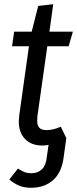

<svg xmlns="http://www.w3.org/2000/svg" viewBox="-20 -677 366 909"><path d="M157 -126Q156 -119 156 -106Q156 -83 166.5 -72Q177 -61 200 -61Q231 -61 268 -77L294 -23L281 70Q271 142 230 177Q189 212 127 212Q93 212 68.5 201Q44 190 24 173L65 121Q82 132 95.5 137.5Q109 143 129 143Q159 143 178 125Q197 107 201 70L210 9Q195 12 181 12Q129 12 99 -18.5Q69 -49 69 -102Q69 -110 71 -130L117 -458H37L47 -527H130L161 -649L232 -657L214 -527H325L305 -458H204Z"/></svg>

Font: Fira Sans Condensed
Style: Italic
Weight: 400
Width: 3
Italic angle: -8°
Designer: bBox Type GmbH & Carrois Corporate GbR & Edenspiekermann AG
Foundry: bBox Type GmbH & Carrois Corporate GbR & Edenspiekermann AG
Version: Version 4.301